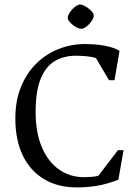

<svg xmlns="http://www.w3.org/2000/svg" viewBox="-20 -819 617 851"><path d="M320 11.7Q236.4 11.7 175.2 -25Q113.9 -61.6 80.9 -130.3Q48 -199 48 -294Q48 -373.2 73.1 -434.3Q98.1 -495.4 141.2 -537.6Q184.2 -579.8 239.4 -601.7Q294.6 -623.7 354.9 -623.7Q404.4 -623.7 444.4 -616.3Q484.3 -608.9 509.9 -593.9L487.6 -463.4H463.3L405 -562Q385.1 -567.9 361.5 -569.9Q337.8 -571.9 314.5 -571.9Q264.2 -571.9 223.8 -548.8Q183.5 -525.6 160.7 -470.8Q137.9 -416 137.9 -322.1Q137.9 -232.4 165.1 -167.6Q192.3 -102.8 240.9 -68.2Q289.5 -33.6 353 -33.6Q367 -33.6 384.8 -35.1Q402.7 -36.6 415.7 -39.6L503 -153.6H527.7L504.6 -22.4Q449 -1.3 405.9 5.2Q362.8 11.7 320 11.7ZM340.4 -691.1Q333.2 -691.1 323.1 -695.7Q313.1 -700.4 303.5 -707.9Q294 -715.5 287.1 -723.9Q280.3 -732.3 280.3 -740.4Q280.3 -748.6 286 -758.5Q291.6 -768.4 300.4 -777.8Q309.1 -787.1 318.5 -793Q327.9 -799 335.4 -799Q341.7 -799 351.7 -794.3Q361.8 -789.6 371.8 -782Q381.9 -774.4 388.7 -766.1Q395.5 -757.7 395.5 -749.3Q395.5 -741.2 389.8 -731.3Q384.1 -721.4 375.2 -712.1Q366.3 -702.8 357 -696.9Q347.6 -691.1 340.4 -691.1Z"/></svg>

Font: Ancizar Serif Light
Style: Regular
Weight: 300
Designer: Cesar Puertas, Viviana Monsalve, Julian Moncada, Julian Prieto, Jose Castro, Felipe Aragon, Mariel Hernandez, Sara Alarc
Version: Version 8.100